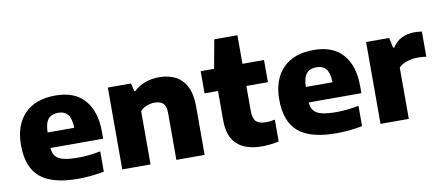

<svg xmlns="http://www.w3.org/2000/svg" viewBox="-67 -998 2910 1267"><g transform="rotate(-10 1388.0 -365.0)"><path d="M367.5 10.5Q195 10.5 115 -57.8Q35 -126 35 -273.5Q35 -406 107.2 -481.5Q179.5 -557 315 -557Q444 -557 510.2 -480.8Q576.5 -404.5 576.5 -267.5V-221.5H223Q226 -187 242.2 -166.2Q258.5 -145.5 295.2 -136.2Q332 -127 396 -127Q429.5 -127 467.8 -131.2Q506 -135.5 543 -142.5V-6.5Q494.5 3 451.5 6.8Q408.5 10.5 367.5 10.5ZM312.5 -441.5Q268.5 -441.5 246.2 -414.8Q224 -388 222.5 -325.5H401Q399.5 -388 377.8 -414.8Q356 -441.5 312.5 -441.5Z M665.5 0V-548.5H821L833 -495.5H841.5Q907.5 -557 1011 -557Q1071 -557 1117.8 -533.5Q1164.5 -510 1191 -458.5Q1217.5 -407 1217.5 -324V0H1028V-313Q1028 -360.5 1008.2 -378.8Q988.5 -397 953 -397Q925.5 -397 899.2 -387Q873 -377 855 -357.5V0Z M1601.5 10.5Q1492.5 10.5 1435 -41.8Q1377.5 -94 1377.5 -204V-400H1287.5V-548.5H1377.5L1412.5 -740H1567.5V-548.5H1712V-400H1567.5V-236.5Q1567.5 -182.5 1588 -162.2Q1608.5 -142 1655.5 -142Q1679 -142 1714 -148.5V-2.5Q1690.5 3 1660.2 6.8Q1630 10.5 1601.5 10.5Z M2098 10.5Q1925.5 10.5 1845.5 -57.8Q1765.5 -126 1765.5 -273.5Q1765.5 -406 1837.8 -481.5Q1910 -557 2045.5 -557Q2174.5 -557 2240.8 -480.8Q2307 -404.5 2307 -267.5V-221.5H1953.5Q1956.5 -187 1972.8 -166.2Q1989 -145.5 2025.8 -136.2Q2062.5 -127 2126.5 -127Q2160 -127 2198.2 -131.2Q2236.5 -135.5 2273.5 -142.5V-6.5Q2225 3 2182 6.8Q2139 10.5 2098 10.5ZM2043 -441.5Q1999 -441.5 1976.8 -414.8Q1954.5 -388 1953 -325.5H2131.5Q2130 -388 2108.2 -414.8Q2086.5 -441.5 2043 -441.5Z M2396 0V-548.5H2550.5L2565 -481H2573.5Q2597 -519.5 2635.8 -538Q2674.5 -556.5 2722.5 -556.5Q2735.5 -556.5 2748 -555.2Q2760.5 -554 2770.5 -552.5V-383.5Q2756.5 -386.5 2740.5 -387.2Q2724.5 -388 2711 -388Q2676.5 -388 2641.2 -376.8Q2606 -365.5 2585.5 -343V0Z"/></g></svg>

Font: Encode Sans Semi Expanded ExtraBold
Style: Regular
Weight: 800
Width: 6
Designer: Multiple Designers
Foundry: Impallari Type
Version: Version 3.000; ttfautohint (v1.8.3) -l 8 -r 50 -G 200 -x 14 